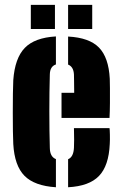

<svg xmlns="http://www.w3.org/2000/svg" viewBox="-20 -759 499 788"><path d="M34.5 -168Q33.5 -185 33 -220.2Q32.5 -255.5 32.5 -297Q32.5 -338.5 33 -375Q33.5 -411.5 34.5 -430Q41 -520.5 81.8 -562.5Q122.5 -604.5 209.5 -609.5V-494.5Q185 -486.5 184.5 -453Q182.5 -382 182.5 -302Q182.5 -222 184.5 -152Q185 -115.5 209.5 -106V9.5Q121.5 4 80.5 -37.5Q39.5 -79 34.5 -168ZM232.5 -275V-378H284.5Q284.5 -405 284 -426.8Q283.5 -448.5 283.5 -453Q282 -485 259.5 -494V-609Q346.5 -604.5 386.2 -563.8Q426 -523 430.5 -436Q431 -425 431.2 -397.2Q431.5 -369.5 431.2 -336.2Q431 -303 429.5 -275ZM259.5 9.5V-105.5Q281.5 -114.5 283.5 -152Q285 -177.5 283.5 -233H429.5Q430.5 -228 431 -206.2Q431.5 -184.5 430.5 -168Q426.5 -78.5 386.2 -36.8Q346 5 259.5 9.5ZM259.5 -640V-739H358.5V-640ZM106.5 -640V-739H205.5V-640Z"/></svg>

Font: Big Shoulders Stencil Display Black
Style: Regular
Weight: 900
Designer: Patric King
Foundry: XO Type Co
Version: Version 1.000